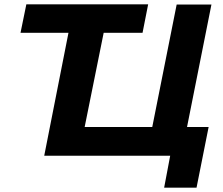

<svg xmlns="http://www.w3.org/2000/svg" viewBox="-20 -720 1034 889"><path d="M959 -699H798L685 -132H372L460 -568H640L666 -700H102L75 -568H297L185 0V1H768L740 149H890L946 -132H846Z"/></svg>

Font: AWKNG-Font
Style: Bold Italic
Weight: 700
Italic angle: -11.3°
Designer: Awakening Church
Foundry: Awakening Church
Version: Version 1.700;PS 001.700;hotconv 1.0.88;makeotf.lib2.5.64775